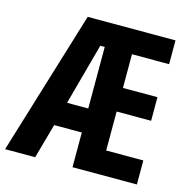

<svg xmlns="http://www.w3.org/2000/svg" viewBox="-108 -816 905 919"><g transform="rotate(15 344.5 -357.0)"><path d="M650 0H331V-172H194L146 0H-3L215 -714H650V-596H466V-429H637V-312H466V-119H650ZM226 -291H331V-596H309Z"/></g></svg>

Font: Noto Sans Thai ExtCond
Style: Bold
Weight: 700
Width: 2
Designer: Monotype Design Team
Foundry: Monotype Imaging Inc.
Version: Version 2.002; ttfautohint (v1.8.4.7-5d5b)